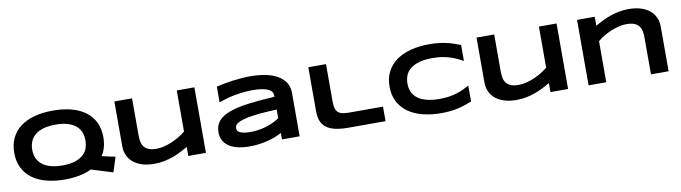

<svg xmlns="http://www.w3.org/2000/svg" viewBox="-34 -1297 6875 1937"><g transform="rotate(-10 3403.5 -328.0)"><path d="M973.1 -335Q973.1 -280.3 960.2 -234.4Q947.3 -188.5 922.9 -149.9Q952.6 -142.6 977.5 -137.2Q1002.4 -131.8 1021 -127.9L1060.1 -120.1L1011.2 32.2L791 -36.1Q681.2 18.1 518.1 18.1Q413.1 18.1 328.4 -4.6Q243.7 -27.3 184.1 -71.8Q124.5 -116.2 92.3 -182.4Q60.1 -248.5 60.1 -335Q60.1 -421.4 92.3 -487.5Q124.5 -553.7 184.1 -598.1Q243.7 -642.6 328.4 -665.3Q413.1 -688 518.1 -688Q623 -688 707.3 -665.3Q791.5 -642.6 850.6 -598.1Q909.7 -553.7 941.4 -487.5Q973.1 -421.4 973.1 -335ZM790 -335Q790 -372.6 778.1 -409.9Q766.1 -447.3 735.6 -477.1Q705.1 -506.8 652.3 -525.4Q599.6 -543.9 518.1 -543.9Q463.4 -543.9 421.9 -535.4Q380.4 -526.9 350.1 -511.7Q319.8 -496.6 299.3 -476.3Q278.8 -456.1 266.6 -432.9Q254.4 -409.7 249.3 -384.5Q244.1 -359.4 244.1 -335Q244.1 -310.1 249.3 -284.7Q254.4 -259.3 266.6 -236.1Q278.8 -212.9 299.3 -192.9Q319.8 -172.9 350.1 -158Q380.4 -143.1 421.9 -134.5Q463.4 -126 518.1 -126Q599.6 -126 652.3 -144.5Q705.1 -163.1 735.6 -192.9Q766.1 -222.7 778.1 -260Q790 -297.4 790 -335Z M1326.2 -670.9V-293Q1326.2 -255.4 1332.5 -224.9Q1338.9 -194.3 1356 -172.6Q1373 -150.9 1403.8 -138.9Q1434.6 -127 1483.9 -127Q1521 -127 1561.8 -137.2Q1602.5 -147.5 1642.6 -164.6Q1682.6 -181.6 1719 -203.9Q1755.4 -226.1 1784.2 -250V-670.9H1964.8V0H1784.2V-91.8Q1750 -72.3 1711.4 -52.5Q1672.9 -32.7 1629.4 -16.8Q1585.9 -1 1537.1 9Q1488.3 19 1434.1 19Q1366.2 19 1312.5 2.7Q1258.8 -13.7 1221.7 -43.7Q1184.6 -73.7 1164.8 -116.5Q1145 -159.2 1145 -211.9V-670.9Z M2743.7 0V-65.9Q2709 -46.9 2669.2 -32.2Q2629.4 -17.6 2586.4 -7.3Q2543.5 2.9 2497.8 8.1Q2452.1 13.2 2405.8 13.2Q2351.6 13.2 2301 2.9Q2250.5 -7.3 2211.4 -30.3Q2172.4 -53.2 2148.7 -90.3Q2125 -127.4 2125 -181.2Q2125 -249 2162.1 -294.2Q2199.2 -339.4 2275.4 -368.2Q2351.6 -397 2468 -412.6Q2584.5 -428.2 2743.7 -437V-451.2Q2743.7 -467.8 2734.9 -484.1Q2726.1 -500.5 2702.9 -512.9Q2679.7 -525.4 2639.4 -533.2Q2599.1 -541 2536.6 -541Q2487.3 -541 2439.2 -535.9Q2391.1 -530.8 2346.4 -522Q2301.8 -513.2 2261.7 -501.5Q2221.7 -489.7 2189 -477.1V-638.2Q2223.1 -647 2265.6 -655.3Q2308.1 -663.6 2354 -669.7Q2399.9 -675.8 2446.8 -679.4Q2493.7 -683.1 2536.6 -683.1Q2621.1 -683.1 2692.4 -669.2Q2763.7 -655.3 2815.2 -626Q2866.7 -596.7 2895.8 -551.8Q2924.8 -506.8 2924.8 -444.8V0ZM2743.7 -306.2Q2639.2 -302.2 2566.2 -294.9Q2493.2 -287.6 2444.8 -277.8Q2396.5 -268.1 2368.9 -256.8Q2341.3 -245.6 2327.6 -233.9Q2314 -222.2 2310.8 -210.4Q2307.6 -198.7 2307.6 -189Q2307.6 -177.2 2314 -166.3Q2320.3 -155.3 2336.2 -147Q2352.1 -138.7 2378.4 -133.8Q2404.8 -128.9 2444.8 -128.9Q2489.3 -128.9 2531.7 -135.7Q2574.2 -142.6 2612.3 -154.5Q2650.4 -166.5 2683.8 -182.9Q2717.3 -199.2 2743.7 -217.8Z M3313 -287.1Q3313 -245.1 3320.8 -218.5Q3328.6 -191.9 3346.2 -176.3Q3363.8 -160.6 3391.8 -154.8Q3419.9 -148.9 3460.9 -148.9H3804.7V0H3423.8Q3344.7 0 3289.3 -12.9Q3233.9 -25.9 3198.7 -53Q3163.6 -80.1 3147.7 -121.6Q3131.8 -163.1 3131.8 -220.2V-670.9H3313Z M4689 -45.9Q4653.8 -31.2 4618.2 -19.5Q4582.5 -7.8 4544.4 0.7Q4506.3 9.3 4464.1 13.7Q4421.9 18.1 4373.5 18.1Q4271 18.1 4184.8 -3.9Q4098.6 -25.9 4036.4 -70.1Q3974.1 -114.3 3939.5 -180.4Q3904.8 -246.6 3904.8 -335Q3904.8 -423.3 3939.5 -489.5Q3974.1 -555.7 4036.4 -599.9Q4098.6 -644 4184.8 -666Q4271 -688 4373.5 -688Q4421.9 -688 4464.1 -683.6Q4506.3 -679.2 4544.4 -670.7Q4582.5 -662.1 4618.2 -650.4Q4653.8 -638.7 4689 -624V-460.9Q4661.1 -476.1 4630.4 -491Q4599.6 -505.9 4562.5 -517.8Q4525.4 -529.8 4481 -537.4Q4436.5 -544.9 4380.9 -544.9Q4295.4 -544.9 4239 -527.3Q4182.6 -509.8 4148.9 -480.5Q4115.2 -451.2 4101.6 -413.3Q4087.9 -375.5 4087.9 -335Q4087.9 -308.1 4093.8 -282Q4099.6 -255.9 4113.3 -232.7Q4127 -209.5 4148.9 -189.9Q4170.9 -170.4 4203.6 -156.2Q4236.3 -142.1 4280 -134Q4323.7 -126 4380.9 -126Q4436.5 -126 4481 -133.1Q4525.4 -140.1 4562.5 -151.9Q4599.6 -163.6 4630.4 -178.5Q4661.1 -193.4 4689 -209V-45.9Z M5036.1 -670.9V-293Q5036.1 -255.4 5042.5 -224.9Q5048.8 -194.3 5065.9 -172.6Q5083 -150.9 5113.8 -138.9Q5144.5 -127 5193.8 -127Q5231 -127 5271.7 -137.2Q5312.5 -147.5 5352.5 -164.6Q5392.6 -181.6 5429 -203.9Q5465.3 -226.1 5494.1 -250V-670.9H5674.8V0H5494.1V-91.8Q5460 -72.3 5421.4 -52.5Q5382.8 -32.7 5339.4 -16.8Q5295.9 -1 5247.1 9Q5198.2 19 5144 19Q5076.2 19 5022.5 2.7Q4968.8 -13.7 4931.6 -43.7Q4894.5 -73.7 4874.8 -116.5Q4855 -159.2 4855 -211.9V-670.9Z M6523.9 0V-376Q6523.9 -413.6 6517.6 -444.1Q6511.2 -474.6 6493.9 -496.3Q6476.6 -518.1 6445.6 -530Q6414.6 -542 6365.7 -542Q6328.6 -542 6287.8 -532Q6247.1 -522 6207 -505.4Q6167 -488.8 6130.6 -466.8Q6094.2 -444.8 6065.9 -420.9V0H5884.8V-670.9H6065.9V-579.1Q6100.1 -598.6 6138.7 -617.9Q6177.2 -637.2 6220.7 -652.8Q6264.2 -668.5 6313 -678.2Q6361.8 -688 6416 -688Q6483.9 -688 6537.4 -671.6Q6590.8 -655.3 6627.9 -625.2Q6665 -595.2 6684.8 -552.5Q6704.6 -509.8 6704.6 -457V0Z"/></g></svg>

Font: REH Gaming
Style: Gaming
Weight: 700
Designer: Astigmatic (AOETI)
Foundry: Astigmatic (AOETI)
Version: Version 1.001 2011